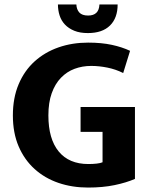

<svg xmlns="http://www.w3.org/2000/svg" viewBox="-20 -834 676 865"><path d="M377 -642Q437 -642 483.5 -632Q530 -622 566 -605L535 -505Q501 -522 463.5 -529.5Q426 -537 391 -537Q351 -537 316 -524Q281 -511 254.5 -483.5Q228 -456 213 -414Q198 -372 198 -314Q198 -208 244.5 -151.5Q291 -95 378 -95Q399 -95 416 -97Q433 -99 442 -103V-240H343V-352H588V-28Q549 -11 496 0Q443 11 377 11Q305 11 243.5 -10Q182 -31 136 -72.5Q90 -114 64 -174.5Q38 -235 38 -314Q38 -393 64 -454.5Q90 -516 136 -557.5Q182 -599 243.5 -620.5Q305 -642 377 -642ZM324 -814Q325 -791 337.5 -777.5Q350 -764 377 -764Q426 -764 428 -814H510Q510 -753 475.5 -719Q441 -685 376 -685Q340 -685 314.5 -695.5Q289 -706 272.5 -723.5Q256 -741 248.5 -764.5Q241 -788 241 -814Z"/></svg>

Font: Mukta ExtraBold
Style: Regular
Weight: 800
Designer: Girish Dalvi and Yashodeep Gholap
Foundry: Ek Type
Version: Version 2.538;PS 1.002;hotconv 16.6.51;makeotf.lib2.5.65220;